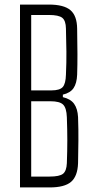

<svg xmlns="http://www.w3.org/2000/svg" viewBox="-20 -820 416 840"><path d="M67.5 0V-800H193.5Q259.5 -800 288.2 -775.5Q317 -751 317.5 -694Q318.5 -629 318.8 -583.5Q319 -538 317.5 -493Q316 -455.5 301.8 -434.5Q287.5 -413.5 255 -406V-395Q289 -387 304.2 -365.8Q319.5 -344.5 321.5 -307.5Q323.5 -252 323 -206.5Q322.5 -161 321.5 -106Q319.5 -49 291 -24.5Q262.5 0 197 0ZM116.5 -47.5H197Q240.5 -47.5 255.8 -59.8Q271 -72 272.5 -106Q274.5 -161 274.5 -206.5Q274.5 -252 272.5 -307Q271 -348 256 -362.5Q241 -377 201 -377H116.5ZM116.5 -424.5H204.5Q241.5 -424.5 254.5 -439.2Q267.5 -454 268.5 -493.5Q271 -548.5 270.5 -594.2Q270 -640 268.5 -695Q268 -729.5 252.5 -742Q237 -754.5 193.5 -754.5H116.5Z"/></svg>

Font: Big Shoulders Text Thin ExtraLight
Style: Regular
Weight: 250
Version: Version 2.002